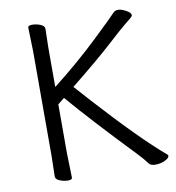

<svg xmlns="http://www.w3.org/2000/svg" viewBox="-81 -777 791 861"><g transform="rotate(-10 315.0 -347.0)"><path d="M104 -17 106 -112V-589L103 -695Q103 -705 122 -705Q141 -705 159.5 -697.5Q178 -690 178 -677L176 -588V-412Q289 -500 384 -590.5Q479 -681 488.5 -692.5Q498 -704 513 -704Q528 -704 549 -692.5Q570 -681 570 -670Q570 -665 560.5 -657Q551 -649 531 -633Q511 -617 447.5 -559Q384 -501 256 -398Q257 -398 274.5 -378Q292 -358 322 -325Q509 -119 618 -27Q622 -24 622 -20Q622 -10 602 -0.5Q582 9 559 9Q536 9 529 -2Q512 -25 489 -49Q307 -239 206 -357L176 -333V-111L179 1Q179 11 160.5 11Q142 11 123 3.5Q104 -4 104 -17Z"/></g></svg>

Font: LXGW WenKai Lite
Style: Regular
Weight: 400
Designer: LXGW / Fontworks Inc.
Foundry: LXGW / Fontworks Inc.
Version: Version 1.511; March 25, 2025